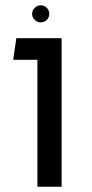

<svg xmlns="http://www.w3.org/2000/svg" viewBox="-20 -709 349 729"><path d="M122 -482H30L42 -564H214V0H122ZM102 -656Q102 -670 112 -679.5Q122 -689 135 -689Q148 -689 157.5 -679.5Q167 -670 167 -656Q167 -643 157.5 -633.5Q148 -624 135 -624Q122 -624 112 -633.5Q102 -643 102 -656Z"/></svg>

Font: FiraGOUPP
Style: Medium
Weight: 400
Designer: bBox Type
Foundry: bBox Type GmbH
Version: Version 1.001